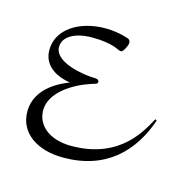

<svg xmlns="http://www.w3.org/2000/svg" viewBox="-53 -300 354 359"><g transform="rotate(15 124.0 -121.0)"><path d="M155 -241C140 -246 125 -248 111 -248C62 -248 20 -223 20 -182C20 -138 73 -133 73 -133C61 -128 10 -109 10 -60C10 -19 46 6 97 6C180 6 226 -42 248 -106L245 -108C233 -87 203 -19 106 -19C63 -19 38 -41 38 -70C38 -105 79 -130 113 -141C119 -143 124 -143 124 -148C124 -150 122 -153 115 -153C95 -153 36 -162 36 -192C36 -213 60 -225 91 -225C135 -225 143 -214 150 -214C154 -214 161 -228 161 -233C161 -237 159 -240 155 -241Z"/></g></svg>

Font: Stalemate
Style: Regular
Weight: 400
Designer: Astigmatic (AOETI)
Foundry: Astigmatic (AOETI)
Version: Version 001.000